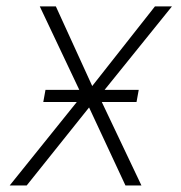

<svg xmlns="http://www.w3.org/2000/svg" viewBox="-20 -565 553 585"><path d="M9.6 0 214.1 -254.3H111.9L118.6 -291.2H221.6L101.2 -545.5H150.2L261 -302.9L452.1 -545.5H503.9L298.7 -291.2H402.7L396 -254.3H290.1L410.9 0H362.2L251.4 -237.6L61.4 0Z"/></svg>

Font: Inter P Extra Light
Style: Italic
Weight: 200
Italic angle: 9.39999°
Designer: Rasmus Andersson
Foundry: rsms
Version: Version 3.018;git-588b23468